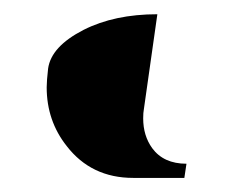

<svg xmlns="http://www.w3.org/2000/svg" viewBox="-20 57 324 271"><path d="M45.9 180.2Q45.9 171.4 47.9 153.8Q52.2 122.6 98.1 99.1Q141.6 77.1 202.1 77.1L183.1 210.9Q182.1 215.8 182.1 224.1Q182.1 248.5 194.8 266.1Q210.9 288.1 243.2 288.1L240.2 308.1H168Q108.9 308.1 74.2 263.2Q45.9 227.5 45.9 180.2Z"/></svg>

Font: Hjet
Style: Italic
Weight: 400
Designer: T. Christopher White
Version: Version 1.2